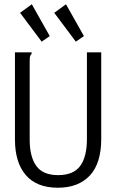

<svg xmlns="http://www.w3.org/2000/svg" viewBox="-20 -868 540 899"><path d="M50 -215V-623H128V-616Q122 -610 120.5 -603Q119 -596 119 -579V-214Q119 -134 150 -91Q181 -48 252 -48Q324 -48 355.5 -91Q387 -134 387 -217V-623H454V-218Q454 -103 400.5 -46Q347 11 251 11Q152 11 101 -48Q50 -107 50 -215ZM74 -808 129 -848 213 -699 175 -673ZM234 -808 289 -848 373 -699 335 -673Z"/></svg>

Font: Vazir Code FD
Style: Code-FD
Weight: 400
Foundry: DejaVu fonts team - Redesigned by Saber Rastikerdar
Version: Version 1.1.2